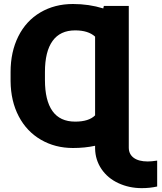

<svg xmlns="http://www.w3.org/2000/svg" viewBox="-20 -741 822 974"><path d="M729.5 78.1Q748.5 78.1 777.3 73.7V205.1Q740.7 213.4 699.2 213.4Q635.3 213.4 580.8 188.2Q526.4 163.1 494.9 116.7Q463.4 70.3 462.4 12.2V-1.5Q410.2 9.8 350.1 9.8Q259.8 9.8 187.5 -32.2Q115.2 -74.2 75 -151.1Q34.7 -228 33.7 -328.6V-376Q33.7 -478 73 -556.6Q112.3 -635.3 184.8 -678Q257.3 -720.7 350.1 -720.7Q431.2 -720.7 503.9 -698.2L506.8 -710.9H633.3V7.8Q633.3 41 658.4 59.6Q683.6 78.1 729.5 78.1ZM361.3 -124Q430.7 -124 462.4 -155.8V-555.2Q427.7 -586.9 361.3 -586.9Q285.2 -586.9 246.6 -533.2Q208 -479.5 208 -376V-335Q208 -231.4 246.1 -177.7Q284.2 -124 361.3 -124Z"/></svg>

Font: Roboto Black
Style: Regular
Weight: 900
Designer: Google
Version: Version 2.134; 2016